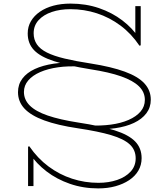

<svg xmlns="http://www.w3.org/2000/svg" viewBox="-20 -720 931 1067"><path d="M489 -3 477 -23Q540 -20 596 -27.5Q652 -35 694.5 -53.5Q737 -72 761 -100Q785 -128 785 -165Q785 -208 752.5 -240Q720 -272 653.5 -295.5Q587 -319 483 -335Q359 -355 282 -379.5Q205 -404 169.5 -441Q134 -478 134 -534Q134 -572 152 -602.5Q170 -633 202 -655Q234 -677 277 -688.5Q320 -700 372 -700Q457 -700 530 -675Q603 -650 660 -606.5Q717 -563 753 -508H732V-686H762V-468L755 -466Q710 -533 649.5 -578Q589 -623 518.5 -646Q448 -669 371 -669Q314 -669 268 -653.5Q222 -638 194.5 -608Q167 -578 167 -535Q167 -500 185 -473.5Q203 -447 241 -428Q279 -409 339.5 -394.5Q400 -380 485 -367Q599 -349 673 -322Q747 -295 782.5 -256.5Q818 -218 818 -166Q818 -123 793.5 -90.5Q769 -58 724.5 -37Q680 -16 620 -7.5Q560 1 489 -3ZM526 327Q442 327 368.5 301.5Q295 276 238.5 232.5Q182 189 145 134L166 135V314H136V95L143 93Q189 160 249.5 205Q310 250 380.5 273Q451 296 527 296Q584 296 631 280Q678 264 706 233.5Q734 203 734 160Q734 113 701 82.5Q668 52 597.5 31Q527 10 413 -7Q299 -24 225.5 -51Q152 -78 116 -116.5Q80 -155 80 -208Q80 -251 104.5 -283.5Q129 -316 173.5 -336.5Q218 -357 278 -366Q338 -375 409 -371L422 -350Q359 -354 302.5 -346Q246 -338 203.5 -319.5Q161 -301 137 -273Q113 -245 113 -209Q113 -166 145.5 -133.5Q178 -101 245 -78Q312 -55 415 -39Q540 -20 617.5 4.5Q695 29 731 66Q767 103 767 159Q767 197 749 228Q731 259 698 281Q665 303 621.5 315Q578 327 526 327Z"/></svg>

Font: BioRhyme SemiExpanded ExtraLight
Style: Regular
Weight: 250
Width: 6
Designer: Aoife Mooney
Foundry: Aoife Mooney Type
Version: Version 1.600;gftools[0.9.33]